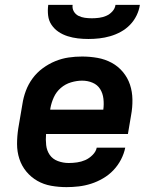

<svg xmlns="http://www.w3.org/2000/svg" viewBox="-20 -760 640 788"><path d="M253 8Q221 8 190 2.5Q159 -3 133 -18Q107 -33 88 -56Q69 -79 59.5 -108Q50 -137 50 -169Q50 -201 55 -233L72 -333Q76 -360 86 -387Q96 -414 113.5 -438Q131 -462 155.5 -480Q180 -498 207 -509Q234 -520 261.5 -524Q289 -528 317 -528Q349 -528 380 -522.5Q411 -517 438 -502.5Q465 -488 484.5 -464.5Q504 -441 513.5 -412.5Q523 -384 523.5 -351.5Q524 -319 518 -287L505 -210H169Q167 -187 169.5 -164.5Q172 -142 184 -124.5Q196 -107 217.5 -99Q239 -91 262 -91Q279 -91 296.5 -93.5Q314 -96 330 -103Q346 -110 360 -124Q374 -138 377 -154H494Q489 -129 476.5 -105Q464 -81 445.5 -61.5Q427 -42 403 -28Q379 -14 354 -6Q329 2 303.5 5Q278 8 253 8ZM186 -310H404Q407 -332 404.5 -354.5Q402 -377 391 -394.5Q380 -412 360 -420.5Q340 -429 317 -429Q295 -429 271.5 -422Q248 -415 229.5 -399Q211 -383 201 -361Q191 -339 187 -317ZM343 -600Q321 -600 299.5 -602.5Q278 -605 257.5 -611.5Q237 -618 220 -629.5Q203 -641 191.5 -658Q180 -675 177.5 -696.5Q175 -718 178 -740H278Q276 -725 283 -713Q290 -701 302 -695Q314 -689 328 -687Q342 -685 357 -685Q372 -685 387 -687Q402 -689 416 -695Q430 -701 441 -713Q452 -725 454 -740H554Q551 -718 540.5 -696.5Q530 -675 513.5 -658Q497 -641 476 -629.5Q455 -618 432.5 -611.5Q410 -605 387.5 -602.5Q365 -600 343 -600Z"/></svg>

Font: Iosevka Extended Oblique
Style: Bold
Weight: 700
Width: 7
Italic angle: -9°
Monospace: yes
Designer: Belleve Invis
Foundry: Belleve Invis
Version: Version 32.5.0; ttfautohint (v1.8.4)